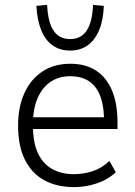

<svg xmlns="http://www.w3.org/2000/svg" viewBox="-20 -758 552 786"><path d="M283 8Q213 8 161.5 -20Q110 -48 82 -104Q54 -160 54 -244Q54 -320 80 -377Q106 -434 154 -465.5Q202 -497 268 -497Q331 -497 374 -468.5Q417 -440 439 -386.5Q461 -333 461 -258V-230H99V-278H423L406 -261Q406 -355 371 -400.5Q336 -446 268 -446Q221 -446 187 -423Q153 -400 134 -356.5Q115 -313 115 -251V-242Q115 -175 135 -131.5Q155 -88 193 -66.5Q231 -45 283 -45Q321 -45 358.5 -57Q396 -69 428 -99L454 -53Q421 -22 375.5 -7Q330 8 283 8ZM267 -551Q225 -551 195 -572.5Q165 -594 148.5 -635Q132 -676 129 -734L173 -738Q176 -668 199 -633Q222 -598 267 -598Q312 -598 335 -633Q358 -668 361 -738L405 -734Q403 -676 386 -635Q369 -594 339 -572.5Q309 -551 267 -551Z"/></svg>

Font: Nunito Sans 10pt SemiCondensed Light
Style: Regular
Weight: 300
Width: 4
Designer: Vernon Adams
Foundry: Vernon Adams
Version: Version 3.101;gftools[0.9.27]